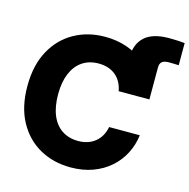

<svg xmlns="http://www.w3.org/2000/svg" viewBox="-118 -938 1049 1064"><g transform="rotate(15 406.0 -406.5)"><path d="M536.6 -466.3V-654.3Q536.6 -738.3 582.5 -780.5Q628.4 -822.8 723.1 -822.8Q750.5 -822.8 773.4 -821.5Q796.4 -820.3 812.5 -818.4V-691.4Q801.8 -691.9 786.9 -692.4Q772 -692.9 755.9 -692.9Q729 -692.9 716.8 -682.6Q704.6 -672.4 704.6 -649.9V-466.3ZM378.9 10.7Q280.3 10.7 201.7 -33.2Q123 -77.1 77.6 -160.9Q32.2 -244.6 32.2 -363.3Q32.2 -482.9 77.9 -566.7Q123.5 -650.4 202.1 -694.3Q280.8 -738.3 378.9 -738.3Q444.8 -738.3 501 -719.5Q557.1 -700.7 599.9 -665.3Q642.6 -629.9 669.7 -579.6Q696.8 -529.3 704.6 -466.3H528.3Q523.4 -494.1 511.2 -516.4Q499 -538.6 480.2 -554.2Q461.4 -569.8 436.8 -577.9Q412.1 -585.9 382.8 -585.9Q328.1 -585.9 289.1 -559.3Q250 -532.7 229.2 -482.9Q208.5 -433.1 208.5 -363.3Q208.5 -292.5 229.2 -242.9Q250 -193.4 289.1 -167.5Q328.1 -141.6 382.3 -141.6Q411.6 -141.6 436 -149.7Q460.4 -157.7 479.5 -173.3Q498.5 -189 511 -210.9Q523.4 -232.9 528.8 -260.7H704.6Q697.8 -204.6 672.6 -155.3Q647.5 -106 605.2 -68.6Q563 -31.2 506.1 -10.3Q449.2 10.7 378.9 10.7Z"/></g></svg>

Font: Inter 24pt ExtraBold
Style: Regular
Weight: 800
Designer: Rasmus Andersson
Foundry: rsms
Version: Version 4.001;git-66647c0bb